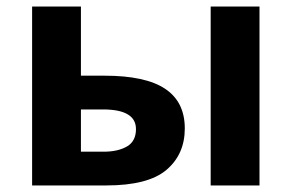

<svg xmlns="http://www.w3.org/2000/svg" viewBox="-20 -566 890 586"><path d="M78 0V-546H227V-335H299Q424 -335 484 -295Q544 -255 544 -174Q544 -95 488 -47.5Q432 0 304 0ZM623 0V-546H772V0ZM227 -103H296Q340 -103 367.5 -119Q395 -135 395 -172Q395 -232 294 -232H227Z"/></svg>

Font: Noto IKEA Latin
Style: Bold
Weight: 700
Designer: Monotype Design Team
Foundry: Monotype Imaging Inc.
Version: Version 1.0